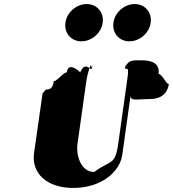

<svg xmlns="http://www.w3.org/2000/svg" viewBox="-20 -1123 854 948"><path d="M408 -1103C459 -1103 494 -1062 487 -1011C480 -960 433 -919 382 -919C331 -919 296 -960 303 -1011C310 -1062 357 -1103 408 -1103ZM645 -1103C696 -1103 731 -1062 724 -1011C717 -960 670 -919 619 -919C568 -919 533 -960 540 -1011C547 -1062 594 -1103 645 -1103ZM683 -825C642 -825 612 -832 596 -784C596 -784 606 -843 598 -785C607 -776 619 -804 608 -728L563 -408C548 -304 522 -332 445 -274C376 -274 356 -362 362 -408L407 -728C410 -746 430 -834 433 -785C433 -785 442 -842 434 -784C424 -774 402 -824 376 -766C376 -766 318 -824 310 -766C292 -766 254 -714 246 -724C241 -690 231 -681 208 -681C194 -672 189 -652 191 -668L148 -366C135 -271 207 -195 342 -195C477 -195 572 -272 584 -360L625 -654C620 -621 658 -634 721 -634C773 -634 807 -659 814 -710C804 -700 781 -758 763 -758C772 -822 706 -825 683 -825Z"/></svg>

Font: Hussar Przerywany
Style: Obl
Weight: 400
Foundry: Cannot Into Space Fonts
Version: Version 0.982